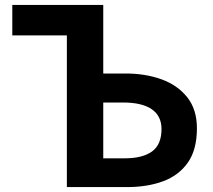

<svg xmlns="http://www.w3.org/2000/svg" viewBox="-20 -761 865 781"><path d="M252 0V-617H30V-741H400V-462H491Q571 -462 636.5 -438.5Q702 -415 741.5 -365.5Q781 -316 781 -239Q781 -152 744 -99.5Q707 -47 643 -23.5Q579 0 497 0ZM400 -117H487Q560 -117 598.5 -145Q637 -173 637 -236Q637 -289 597.5 -316.5Q558 -344 481 -344H400Z"/></svg>

Font: Noto Sans SC
Style: Bold
Weight: 700
Designer: Ryoko NISHIZUKA  (kana, bopomofo & ideographs); Paul D. Hunt (Latin, Greek & Cyrillic); Sandoll Communications , Soo-you
Foundry: Adobe
Version: Version 2.004-H2;hotconv 1.0.118;makeotfexe 2.5.65603